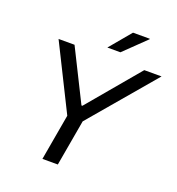

<svg xmlns="http://www.w3.org/2000/svg" viewBox="-152 -991 1026 1114"><g transform="rotate(20 360.5 -434.0)"><path d="M235 0 284.9 -284.5 85 -686H183.6L341.8 -368.8H347.5L614.2 -686H720.9L380 -284.5L330.1 0ZM368 -736 478.5 -868H582V-865L448.7 -736Z"/></g></svg>

Font: Archivo Variable SemiBold
Style: Italic
Weight: 600
Italic angle: -10°
Designer: Hector Gatti
Foundry: Omnibus-Type
Version: Version 2.001